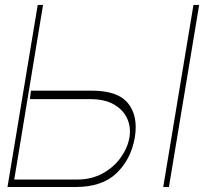

<svg xmlns="http://www.w3.org/2000/svg" viewBox="-20 -747 816 767"><path d="M103.7 -384.9H345.2Q450.3 -385.3 491.5 -334.3Q532.7 -283.4 518.5 -197.4Q503.2 -110.4 445.5 -55.2Q387.8 0 282.7 0H9.9L130.7 -727.3H152L36.9 -29.8H288.4Q346.2 -29.8 390.8 -54.7Q435.4 -79.5 462.9 -118.4Q490.4 -157.3 497.2 -198.9Q503.6 -239.3 487.9 -273.8Q472.3 -308.2 435.5 -329.5Q398.8 -350.9 340.9 -350.9H99.4ZM775.6 -727.3 654.8 0H632.1L752.8 -727.3Z"/></svg>

Font: Inter Thin  BETA
Style: Italic
Weight: 100
Italic angle: -9.39999°
Designer: Rasmus Andersson
Foundry: rsms
Version: Version 3.011;git-f93a4a705